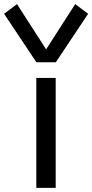

<svg xmlns="http://www.w3.org/2000/svg" viewBox="-113 -908 446 928"><path d="M109.9 -669.4 -30.8 -888.2 -93.3 -841.3 63 -606.9H156.7L313 -841.3L250.5 -888.2ZM62.5 0H156.2V-531.2H62.5Z"/></svg>

Font: Michroma
Style: Regular
Weight: 400
Version: Version 1.000